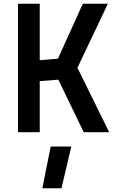

<svg xmlns="http://www.w3.org/2000/svg" viewBox="-20 -712 634 1034"><path d="M431 0H568L397 -347L561 -692H426L292 -396L194 -388V-692H77V0H194V-275L294 -283ZM208 302H311L364 77H253Z"/></svg>

Font: TitilliumText22L
Style: 800 wt
Weight: 800
Designer: Campivisivi
Foundry: Campivisivi
Version: 1.000